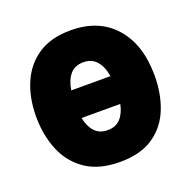

<svg xmlns="http://www.w3.org/2000/svg" viewBox="-107 -668 776 782"><g transform="rotate(-20 281.5 -276.5)"><path d="M285 10Q196 10 138.5 -28.5Q81 -67 53.5 -133Q26 -199 26 -280Q26 -361 53.5 -425Q81 -489 136.5 -526Q192 -563 278 -563Q399 -563 468 -485.5Q537 -408 537 -273Q537 -194 511.5 -130Q486 -66 430.5 -28Q375 10 285 10ZM282 -423Q245 -423 224.5 -399Q204 -375 197 -332H367Q360 -375 339 -399Q318 -423 282 -423ZM282 -129Q317 -129 337.5 -151Q358 -173 366 -212H198Q206 -173 226.5 -151Q247 -129 282 -129Z"/></g></svg>

Font: Noto Sans Mono SemiCondensed Black
Style: Regular
Weight: 900
Width: 4
Designer: Monotype Design Team
Foundry: Monotype Imaging Inc.
Version: Version 2.014; ttfautohint (v1.8.4.7-5d5b)